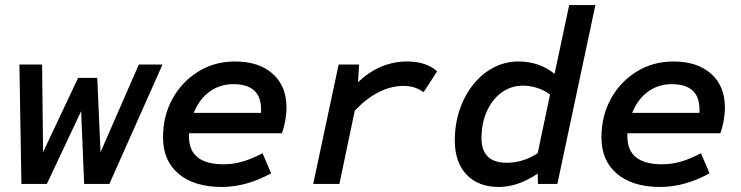

<svg xmlns="http://www.w3.org/2000/svg" viewBox="-20 -730 2940 762"><path d="M65 0 57 -474H147L151 -126L290 -421H366L379 -126L531 -474H625L414 0H314L302 -289L166 0Z M860 12Q751 12 689 -40Q627 -92 627 -185Q627 -270 664.5 -338Q702 -406 767 -446Q832 -486 912 -486Q1008 -486 1062.5 -437Q1117 -388 1117 -303Q1117 -279 1112 -251Q1107 -223 1099 -201H730V-188Q730 -78 868 -78Q906 -78 943.5 -89Q981 -100 1022 -122L1056 -42Q957 12 860 12ZM749 -282H1016V-296Q1016 -346 988.5 -371Q961 -396 906 -396Q853 -396 812 -366.5Q771 -337 749 -282Z M1223 0 1324 -474H1405L1401 -404Q1488 -486 1596 -486Q1671 -486 1715 -447L1661 -364Q1628 -389 1582 -389Q1482 -389 1388 -291L1327 0Z M1960 12Q1878 12 1831.5 -37Q1785 -86 1785 -172Q1785 -238 1804.5 -295Q1824 -352 1858.5 -395Q1893 -438 1939 -462Q1985 -486 2038 -486Q2120 -486 2181 -437L2239 -710H2343L2192 0H2115L2114 -41Q2035 12 1960 12ZM1992 -84Q2023 -84 2054 -93.5Q2085 -103 2114 -122L2163 -355Q2140 -372 2112 -381Q2084 -390 2056 -390Q2008 -390 1971 -363Q1934 -336 1912.5 -289Q1891 -242 1891 -181Q1891 -133 1916 -108.5Q1941 -84 1992 -84Z M2600 12Q2491 12 2429 -40Q2367 -92 2367 -185Q2367 -270 2404.5 -338Q2442 -406 2507 -446Q2572 -486 2652 -486Q2748 -486 2802.5 -437Q2857 -388 2857 -303Q2857 -279 2852 -251Q2847 -223 2839 -201H2470V-188Q2470 -78 2608 -78Q2646 -78 2683.5 -89Q2721 -100 2762 -122L2796 -42Q2697 12 2600 12ZM2489 -282H2756V-296Q2756 -346 2728.5 -371Q2701 -396 2646 -396Q2593 -396 2552 -366.5Q2511 -337 2489 -282Z"/></svg>

Font: Sometype Mono SemiBold
Style: Italic
Weight: 600
Italic angle: -12°
Designer: Ryoichi Tsunekawa
Foundry: Dharma Type
Version: Version 1.001